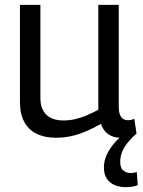

<svg xmlns="http://www.w3.org/2000/svg" viewBox="-20 -556 586 789"><path d="M496 213Q471 213 451 204.5Q431 196 419 178Q407 160 407 132Q407 105 418.5 80Q430 55 450 32Q470 9 495 -10L505 6Q497 7 489.5 8.5Q482 10 473 10Q446 10 425 -4.5Q404 -19 395 -47Q365 -30 335 -17Q305 -4 274.5 3Q244 10 209 10Q164 10 131 -6Q98 -22 80 -54.5Q62 -87 62 -136V-536H146V-153Q146 -109 170 -85Q194 -61 241 -61Q266 -61 289.5 -66.5Q313 -72 336.5 -82Q360 -92 384 -105V-536H468V-117Q468 -97 473 -84.5Q478 -72 486.5 -67Q495 -62 505 -62Q519 -62 532 -68L541 -7Q521 10 506 28.5Q491 47 482.5 66.5Q474 86 474 109Q474 135 487 145Q500 155 517 155Q525 155 531 154Q537 153 542 151L546 205Q536 209 524 211Q512 213 496 213Z"/></svg>

Font: Georama ExtraCondensed Thin
Style: Regular
Weight: 400
Version: Version 1.001